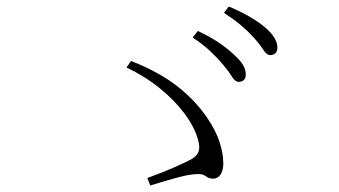

<svg xmlns="http://www.w3.org/2000/svg" viewBox="-20 -726 1040 589"><path d="M664 -528Q648 -547 625.5 -568.5Q603 -590 571 -611L587 -631Q625 -613 651.5 -595Q678 -577 696 -560Q716 -542 725 -527.5Q734 -513 734 -497Q734 -486 728 -480.5Q722 -475 712 -475Q701 -475 691 -491.5Q681 -508 664 -528ZM760 -609Q742 -629 721 -647Q700 -665 667 -687L682 -706Q720 -690 747 -674Q774 -658 792 -643Q812 -626 821.5 -610.5Q831 -595 831 -580Q831 -568 824.5 -562.5Q818 -557 809 -557Q798 -557 787.5 -573.5Q777 -590 760 -609ZM432 -180Q479 -197 513 -212Q547 -227 566 -237Q584 -247 589 -260.5Q594 -274 588 -296Q577 -336 546.5 -377Q516 -418 470.5 -455Q425 -492 368 -519L382 -539Q471 -504 527.5 -458.5Q584 -413 618 -361Q642 -325 653.5 -290.5Q665 -256 665 -224Q665 -210 661 -199.5Q657 -189 650 -183.5Q643 -178 634 -178Q624 -178 618 -181.5Q612 -185 606 -188.5Q600 -192 588 -192Q564 -192 526.5 -182Q489 -172 441 -157Z"/></svg>

Font: Early Summer Mincho VF
Style: Regular
Weight: 250
Designer: GuiWonder
Version: Version 1.002